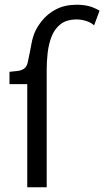

<svg xmlns="http://www.w3.org/2000/svg" viewBox="-20 -790 440 810"><path d="M303 -770Q331 -770 353.5 -764.5Q376 -759 400 -745L377 -683Q364 -695 343.5 -701.5Q323 -708 305 -708Q261 -708 235.5 -688Q210 -668 197.5 -635.5Q185 -603 181 -566.5Q177 -530 177 -497V0H95V-435H20V-487Q36 -489 52.5 -490.5Q69 -492 81 -500Q93 -508 97 -527Q107 -573 112 -601.5Q117 -630 126 -652Q135 -674 155 -700Q180 -732 217 -751Q254 -770 303 -770Z"/></svg>

Font: Rosario Light
Style: Regular
Weight: 400
Version: Version 1.101; ttfautohint (v1.8.1.43-b0c9)